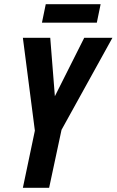

<svg xmlns="http://www.w3.org/2000/svg" viewBox="-20 -894 555 914"><path d="M88.9 0 146 -272 88.9 -713.9H219.2L241.2 -436L380.9 -713.9H515.1L272.9 -275.9L213.9 0ZM179.7 -786.1 197.8 -874H459L440.9 -786.1Z"/></svg>

Font: Open Sans Condensed
Style: Bold Italic
Weight: 700
Width: 3
Italic angle: -12°
Designer: Monotype Design Team
Foundry: Monotype Imaging Inc.
Version: Version 3.003; ttfautohint (v1.8.4)